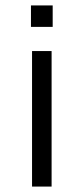

<svg xmlns="http://www.w3.org/2000/svg" viewBox="-20 -687 304 707"><path d="M170 0H98V-499H170V0ZM174 -667H94V-588H174V-667Z"/></svg>

Font: Maven Pro
Style: Regular
Weight: 400
Designer: Joe Prince
Foundry: Joe Prince
Version: Version 1.003